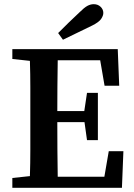

<svg xmlns="http://www.w3.org/2000/svg" viewBox="-20 -898 639 918"><path d="M39 -616V-663H543L550 -488H480L459 -610H256Q255 -547 254.5 -484.5Q254 -422 254 -367H383L396 -454H448V-228H396L384 -314H254Q254 -242 254.5 -178.5Q255 -115 256 -53H479L500 -175H570L563 0H39V-47L123 -56Q125 -118 125 -182Q125 -246 125 -310V-353Q125 -416 125 -479.5Q125 -543 123 -607ZM258 -740Q284 -766 309.5 -791Q335 -816 360 -839Q383 -862 398 -870Q413 -878 428 -878Q448 -878 461 -865.5Q474 -853 474 -836Q474 -823 463.5 -807.5Q453 -792 421 -776Q386 -759 351 -742Q316 -725 281 -708Z"/></svg>

Font: Source Serif Pro Semibold
Style: Regular
Weight: 600
Designer: Frank Grießhammer
Foundry: Adobe Systems Incorporated
Version: Version 3.000;hotconv 1.0.109;makeotfexe 2.5.65596